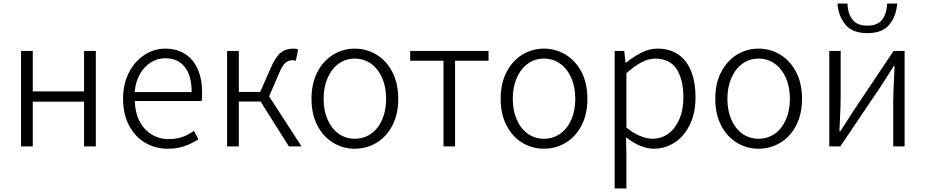

<svg xmlns="http://www.w3.org/2000/svg" viewBox="-20 -822 5197 1078"><path d="M164 -536V-309H452V-536H518V0H452V-251H164V0H98V-536Z M671 -267Q671 -351 704 -415Q737 -479 791.5 -514Q846 -549 907 -549Q972 -549 1019 -519Q1066 -489 1090.5 -433Q1115 -377 1115 -299Q1115 -269 1112 -255H737Q738 -192 762.5 -143.5Q787 -95 830 -68Q873 -41 929 -41Q969 -41 1002.5 -52.5Q1036 -64 1069 -87L1094 -40Q1055 -15 1014.5 -1Q974 13 922 13Q852 13 795 -20.5Q738 -54 704.5 -117.5Q671 -181 671 -267ZM908 -495Q865 -495 827.5 -472Q790 -449 765.5 -406Q741 -363 736 -305H1056Q1056 -398 1017 -446.5Q978 -495 908 -495Z M1321 -536V-306H1441L1497 -434Q1527 -503 1555.5 -526Q1584 -549 1626 -549Q1644 -549 1654 -544L1641 -481Q1639 -482 1637 -482Q1629 -484 1624 -484Q1599 -484 1581.5 -468.5Q1564 -453 1544 -404L1491 -281L1673 0H1602L1443 -252H1321V0H1255V-536Z M1729 -267Q1729 -354 1762 -417.5Q1795 -481 1850.5 -515Q1906 -549 1972 -549Q2038 -549 2094 -515Q2150 -481 2183 -417.5Q2216 -354 2216 -267Q2216 -181 2183 -117.5Q2150 -54 2094 -20.5Q2038 13 1972 13Q1906 13 1850.5 -20.5Q1795 -54 1762 -117.5Q1729 -181 1729 -267ZM2148 -267Q2148 -333 2125.5 -384.5Q2103 -436 2063 -464.5Q2023 -493 1972 -493Q1921 -493 1881.5 -464.5Q1842 -436 1819.5 -384.5Q1797 -333 1797 -267Q1797 -201 1819.5 -150Q1842 -99 1881.5 -71Q1921 -43 1972 -43Q2023 -43 2063 -71Q2103 -99 2125.5 -150Q2148 -201 2148 -267Z M2283 -481V-536H2723V-481H2535V0H2470V-481Z M2791 -267Q2791 -354 2824 -417.5Q2857 -481 2912.5 -515Q2968 -549 3034 -549Q3100 -549 3156 -515Q3212 -481 3245 -417.5Q3278 -354 3278 -267Q3278 -181 3245 -117.5Q3212 -54 3156 -20.5Q3100 13 3034 13Q2968 13 2912.5 -20.5Q2857 -54 2824 -117.5Q2791 -181 2791 -267ZM3210 -267Q3210 -333 3187.5 -384.5Q3165 -436 3125 -464.5Q3085 -493 3034 -493Q2983 -493 2943.5 -464.5Q2904 -436 2881.5 -384.5Q2859 -333 2859 -267Q2859 -201 2881.5 -150Q2904 -99 2943.5 -71Q2983 -43 3034 -43Q3085 -43 3125 -71Q3165 -99 3187.5 -150Q3210 -201 3210 -267Z M3485 -536 3492 -470H3495Q3538 -505 3582.5 -527Q3627 -549 3671 -549Q3741 -549 3789 -515.5Q3837 -482 3861 -420.5Q3885 -359 3885 -276Q3885 -187 3853 -121.5Q3821 -56 3767.5 -21.5Q3714 13 3650 13Q3578 13 3495 -51L3497 46V236H3431V-536ZM3817 -275Q3817 -376 3778.5 -434.5Q3740 -493 3658 -493Q3622 -493 3582.5 -472.5Q3543 -452 3497 -411V-106Q3536 -74 3574 -58.5Q3612 -43 3644 -43Q3694 -43 3733 -72Q3772 -101 3794.5 -153.5Q3817 -206 3817 -275Z M3996 -267Q3996 -354 4029 -417.5Q4062 -481 4117.5 -515Q4173 -549 4239 -549Q4305 -549 4361 -515Q4417 -481 4450 -417.5Q4483 -354 4483 -267Q4483 -181 4450 -117.5Q4417 -54 4361 -20.5Q4305 13 4239 13Q4173 13 4117.5 -20.5Q4062 -54 4029 -117.5Q3996 -181 3996 -267ZM4415 -267Q4415 -333 4392.5 -384.5Q4370 -436 4330 -464.5Q4290 -493 4239 -493Q4188 -493 4148.5 -464.5Q4109 -436 4086.5 -384.5Q4064 -333 4064 -267Q4064 -201 4086.5 -150Q4109 -99 4148.5 -71Q4188 -43 4239 -43Q4290 -43 4330 -71Q4370 -99 4392.5 -150Q4415 -201 4415 -267Z M4700 -536V-285Q4700 -222 4695 -130Q4694 -108 4693 -85H4698Q4715 -111 4731 -136L4772 -200L4997 -536H5059V0H4995V-250Q4995 -298 5001 -414Q5002 -433 5003 -451H4998L4924 -335L4698 0H4636V-536ZM4682 -802H4738Q4740 -747 4766 -712.5Q4792 -678 4850 -678Q4908 -678 4933.5 -712.5Q4959 -747 4961 -802H5017Q5013 -733 4974 -684.5Q4935 -636 4850 -636Q4765 -636 4726 -684.5Q4687 -733 4682 -802Z"/></svg>

Font: 寒蝉端黑体 Light
Style: Regular
Weight: 300
Designer: ChillDuanSans {Warren2060}; 
Source Han Sans {Ryoko NISHIZUKA 西塚涼子 (kana, bopomofo & ideographs); Paul D. Hunt (Latin, G
Foundry: ChillType&Adobe
Version: Version 1.300;Glyphs 3.3 (3306)